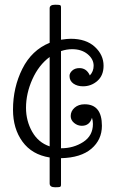

<svg xmlns="http://www.w3.org/2000/svg" viewBox="-20 -658 493 812"><path d="M190 118V8Q115 -4 75 -59Q35 -114 35 -194Q35 -288 74.5 -367Q114 -446 190 -477V-623Q190 -638 213 -638Q229 -638 233.5 -636.5Q238 -635 238 -627V-490Q264 -494 279 -494Q344 -494 381 -460Q418 -426 418 -380Q418 -339 392 -316Q366 -293 331 -293Q307 -293 290.5 -304.5Q274 -316 274 -337Q274 -349 285.5 -359.5Q297 -370 316 -370Q346 -370 360 -339Q376 -356 376 -380Q376 -408 350.5 -429Q325 -450 285 -450Q262 -450 238 -442V-31H239Q291 -31 332 -57.5Q373 -84 373 -134Q373 -147 369 -160Q359 -126 326 -126Q308 -126 293.5 -138Q279 -150 279 -167Q279 -188 295.5 -202.5Q312 -217 338 -217Q411 -217 411 -126Q411 -67 366.5 -29Q322 9 238 11V123Q238 131 233.5 132.5Q229 134 213 134Q190 134 190 118ZM90 -202Q90 -147 116 -101Q142 -55 190 -39V-417Q144 -383 117 -323Q90 -263 90 -202Z"/></svg>

Font: Bonbon
Style: Regular
Weight: 400
Designer: Ksenia Erulevich
Foundry: Cyreal (www.cyreal.org)
Version: Version 1.001